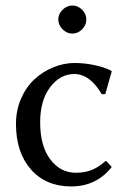

<svg xmlns="http://www.w3.org/2000/svg" viewBox="-20 -668 469 698"><path d="M207.5 -561.5Q191.9 -577.1 191.9 -597.2Q191.9 -617.2 207.5 -632.6Q223.1 -647.9 243.2 -647.9Q263.2 -647.9 278.6 -632.6Q293.9 -617.2 293.9 -597.2Q293.9 -577.1 278.6 -561.5Q263.2 -545.9 243.2 -545.9Q223.1 -545.9 207.5 -561.5ZM250 -398.9Q198.2 -398.9 162.1 -350.8Q126 -302.7 126 -223.1Q126 -137.7 162.6 -88.9Q199.2 -40 255.9 -40Q286.1 -40 311 -49.1Q335.9 -58.1 362.8 -82H367.2L386.2 -61Q330.6 9.8 238.8 9.8Q147 9.8 92.5 -52Q38.1 -113.8 38.1 -217.8Q38.1 -267.1 56.6 -309.6Q75.2 -352.1 105.5 -379.9Q135.7 -407.7 173.8 -423.3Q211.9 -439 251 -439Q287.6 -439 324 -431.2Q360.4 -423.3 383.8 -411.1L386.2 -408.2L362.8 -326.2L350.1 -325.2Q307.1 -398.9 250 -398.9Z"/></svg>

Font: Linux Biolinum G
Style: Regular
Weight: 400
Designer: Philipp H. Poll
Foundry: Philipp H. Poll
Version: Version 1.1.0 ; ttfautohint (v1.6)